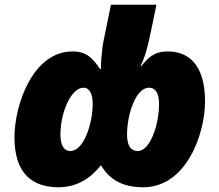

<svg xmlns="http://www.w3.org/2000/svg" viewBox="-20 -780 926 810"><path d="M227 10C311 10 368 -35 406 -83C445 -16 506 10 584 10C768 10 845 -218 845 -352C845 -510 773 -563 688 -563C626 -563 602 -532 576 -501H573C591 -540 601 -570 617 -649L640 -760H448L418 -613C408 -567 405 -500 406 -489H402C371 -534 346 -563 286 -563C117 -563 41 -335 41 -201C41 -44 120 10 227 10ZM277 -143C249 -143 235 -168 235 -212C235 -308 281 -410 332 -410C359 -410 371 -382 371 -341C371 -260 334 -143 277 -143ZM562 -143C528 -143 516 -171 516 -213C516 -294 551 -410 609 -410C637 -410 651 -385 651 -341C651 -253 613 -143 562 -143Z"/></svg>

Font: Noto Sans UI Black
Style: Italic
Weight: 900
Italic angle: -372°
Designer: Monotype Design Team
Foundry: Monotype Imaging Inc.
Version: Version 1.901